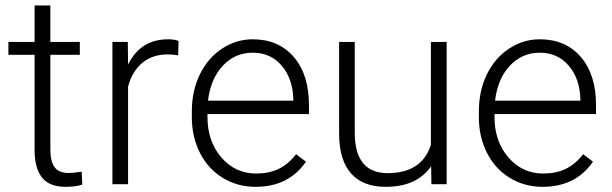

<svg xmlns="http://www.w3.org/2000/svg" viewBox="-20 -684 2271 713"><path d="M167 -663.6V-528.3H276.4V-480.5H167V-128.4Q167 -84.5 182.9 -63Q198.7 -41.5 235.8 -41.5Q250.5 -41.5 283.2 -46.4L285.6 1.5Q262.7 9.8 223.1 9.8Q163.1 9.8 135.7 -25.1Q108.4 -60.1 108.4 -127.9V-480.5H11.2V-528.3H108.4V-663.6Z M641.6 -478.5Q623 -481.9 602.1 -481.9Q547.4 -481.9 509.5 -451.4Q471.7 -420.9 455.6 -362.8V0H397.5V-528.3H454.6L455.6 -444.3Q502 -538.1 604.5 -538.1Q628.9 -538.1 643.1 -531.7Z M929.2 9.8Q861.8 9.8 807.4 -23.4Q752.9 -56.6 722.7 -116Q692.4 -175.3 692.4 -249V-270Q692.4 -346.2 721.9 -407.2Q751.5 -468.3 804.2 -503.2Q856.9 -538.1 918.5 -538.1Q1014.6 -538.1 1071 -472.4Q1127.4 -406.7 1127.4 -293V-260.3H750.5V-249Q750.5 -159.2 802 -99.4Q853.5 -39.6 931.6 -39.6Q978.5 -39.6 1014.4 -56.6Q1050.3 -73.7 1079.6 -111.3L1116.2 -83.5Q1051.8 9.8 929.2 9.8ZM918.5 -488.3Q852.5 -488.3 807.4 -439.9Q762.2 -391.6 752.4 -310.1H1069.3V-316.4Q1066.9 -392.6 1025.9 -440.4Q984.9 -488.3 918.5 -488.3Z M1581.1 -66.9Q1528.3 9.8 1412.6 9.8Q1328.1 9.8 1284.2 -39.3Q1240.2 -88.4 1239.3 -184.6V-528.3H1297.4V-191.9Q1297.4 -41 1419.4 -41Q1546.4 -41 1580.1 -146V-528.3H1638.7V0H1582Z M1995.1 9.8Q1927.7 9.8 1873.3 -23.4Q1818.8 -56.6 1788.6 -116Q1758.3 -175.3 1758.3 -249V-270Q1758.3 -346.2 1787.8 -407.2Q1817.4 -468.3 1870.1 -503.2Q1922.9 -538.1 1984.4 -538.1Q2080.6 -538.1 2137 -472.4Q2193.4 -406.7 2193.4 -293V-260.3H1816.4V-249Q1816.4 -159.2 1867.9 -99.4Q1919.4 -39.6 1997.6 -39.6Q2044.4 -39.6 2080.3 -56.6Q2116.2 -73.7 2145.5 -111.3L2182.1 -83.5Q2117.7 9.8 1995.1 9.8ZM1984.4 -488.3Q1918.5 -488.3 1873.3 -439.9Q1828.1 -391.6 1818.4 -310.1H2135.3V-316.4Q2132.8 -392.6 2091.8 -440.4Q2050.8 -488.3 1984.4 -488.3Z"/></svg>

Font: Vazir Thin
Style: Thin
Weight: 100
Designer: Saber Rastikerdar
Foundry: Saber Rastikerdar
Version: Version 30.0.0